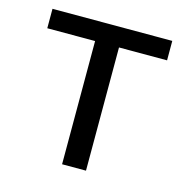

<svg xmlns="http://www.w3.org/2000/svg" viewBox="-86 -625 685 706"><g transform="rotate(15 256.5 -271.5)"><path d="M211 0H302V-469H485V-543H29V-469H211Z"/></g></svg>

Font: Noto Sans Japanese Regular
Style: Regular
Weight: 400
Designer: Ryoko NISHIZUKA (kana & ideographs); Paul D. Hunt (Latin, Greek & Cyrillic); Wenlong ZHANG (bopomofo); Sandoll Communica
Foundry: Adobe Systems Incorporated
Version: Version 1.000;PS 1;hotconv 1.0.78;makeotf.lib2.5.61930